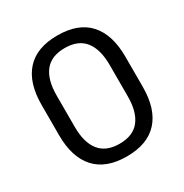

<svg xmlns="http://www.w3.org/2000/svg" viewBox="-155 -775 876 912"><g transform="rotate(-30 283.0 -319.5)"><path d="M282.8 12.1Q169.1 12.1 111.2 -51.9Q53.3 -115.9 53.3 -236.5V-402.3Q53.3 -523 111 -587.1Q168.7 -651.1 282.8 -651.1Q396.9 -651.1 454.7 -587.1Q512.6 -523 512.6 -402.3V-236.5Q512.6 -115.9 454.7 -51.9Q396.9 12.1 282.8 12.1ZM282.8 -57.3Q356.9 -57.3 392.6 -102.6Q428.3 -147.9 428.3 -232.8V-405.7Q428.3 -491.1 392.6 -536.4Q356.9 -581.7 282.8 -581.7Q208.8 -581.7 173.2 -536.4Q137.6 -491.1 137.6 -405.7V-232.8Q137.6 -147.9 173.4 -102.6Q209.1 -57.3 282.8 -57.3Z"/></g></svg>

Font: Anek Bangla Medium
Style: Regular
Weight: 500
Designer: Sulekha Rajkumar (Bangla), Yesha Goshar (Latin)
Foundry: Ek Type
Version: Version 1.003